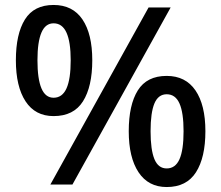

<svg xmlns="http://www.w3.org/2000/svg" viewBox="-20 -744 892 774"><path d="M196 -724Q273 -724 312.5 -665.5Q352 -607 352 -501Q352 -395 314.5 -335.5Q277 -276 196 -276Q122 -276 83 -335.5Q44 -395 44 -501Q44 -607 80.5 -665.5Q117 -724 196 -724ZM196 -650Q163 -650 147 -612.5Q131 -575 131 -501Q131 -426 147 -388Q163 -350 196 -350Q231 -350 248 -387.5Q265 -425 265 -501Q265 -575 248 -612.5Q231 -650 196 -650ZM668 -714 272 0H183L579 -714ZM652 -438Q728 -438 768 -379.5Q808 -321 808 -215Q808 -109 770 -49.5Q732 10 652 10Q578 10 538.5 -49.5Q499 -109 499 -215Q499 -321 535.5 -379.5Q572 -438 652 -438ZM652 -364Q618 -364 602.5 -327Q587 -290 587 -215Q587 -140 602.5 -102.5Q618 -65 652 -65Q687 -65 703.5 -102Q720 -139 720 -215Q720 -290 703.5 -327Q687 -364 652 -364Z"/></svg>

Font: Noto Sans Armenian Medium
Style: Regular
Weight: 500
Designer: Monotype Design Team
Foundry: Monotype Imaging Inc.
Version: Version 2.007